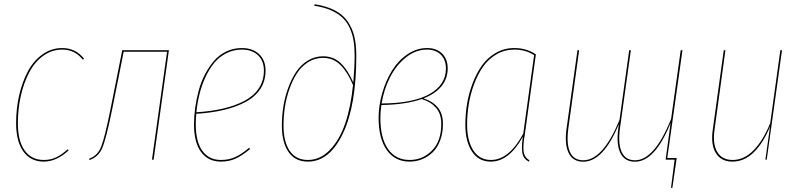

<svg xmlns="http://www.w3.org/2000/svg" viewBox="-20 -755 3782 908"><path d="M274.4 -527.8Q337.4 -527.8 377.4 -477.5L371.6 -472.7Q334 -520.5 274.4 -520.5Q225.1 -520.5 184.6 -491.2Q144 -461.9 118.2 -412.6Q92.3 -363.3 78.4 -301.5Q64.5 -239.7 64.5 -172.9Q64.5 -87.9 96.7 -43.2Q128.9 1.5 187 1.5Q219.7 1.5 246.1 -11.2Q272.5 -23.9 299.8 -48.8L304.7 -43.9Q247.1 9.3 187 9.3Q125.5 9.3 90.8 -38.1Q56.2 -85.4 56.2 -172.9Q56.2 -241.2 70.6 -304.2Q85 -367.2 111.8 -417.5Q138.7 -467.8 180.9 -497.8Q223.1 -527.8 274.4 -527.8Z M778.8 -517.6 706.5 0H698.7L770 -510.3H564.9L511.2 -241.7Q482.4 -99.6 464.1 -56.2Q445.8 -12.7 402.8 2L401.9 -4.9Q440.9 -18.1 458.3 -61Q475.6 -104 503.4 -242.7L558.1 -517.6Z M1235.8 -420.9Q1235.8 -371.6 1210.7 -333.7Q1185.5 -295.9 1139.9 -272Q1094.2 -248 1036.6 -234.6Q979 -221.2 908.2 -216.8Q905.8 -188.5 905.8 -167.5Q905.8 -85 937 -41.7Q968.3 1.5 1024.9 1.5Q1062.5 1.5 1093 -12.5Q1123.5 -26.4 1158.2 -56.2L1162.6 -50.3Q1126 -19.5 1094.5 -5.1Q1063 9.3 1024.9 9.3Q964.4 9.3 930.9 -36.1Q897.5 -81.5 897.5 -167Q897.5 -205.6 903.1 -245.6Q908.7 -285.6 919.7 -326.7Q930.7 -367.7 949.5 -403.6Q968.3 -439.5 992.4 -467.5Q1016.6 -495.6 1050.5 -511.7Q1084.5 -527.8 1124 -527.8Q1174.3 -527.8 1205.1 -499.3Q1235.8 -470.7 1235.8 -420.9ZM1123.5 -520.5Q1083.5 -520.5 1049.3 -502.7Q1015.1 -484.9 991.7 -455.8Q968.3 -426.8 950.4 -387.5Q932.6 -348.1 922.9 -307.6Q913.1 -267.1 908.7 -224.1Q979 -228.5 1035.6 -241.7Q1092.3 -254.9 1136.2 -278.1Q1180.2 -301.3 1204.1 -337.6Q1228 -374 1228 -420.9Q1228 -467.8 1199.7 -494.1Q1171.4 -520.5 1123.5 -520.5Z M1436 9.3Q1376 9.3 1344.5 -36.1Q1313 -81.5 1313 -161.1Q1313 -205.1 1319.8 -249.8Q1326.7 -294.4 1342.3 -337.6Q1357.9 -380.9 1379.9 -414.3Q1401.9 -447.8 1435.1 -468.3Q1468.3 -488.8 1507.8 -488.8Q1557.6 -488.8 1591.6 -456.1Q1625.5 -423.3 1650.9 -364.7Q1657.2 -439.5 1657.2 -491.7Q1657.2 -530.3 1652.3 -561Q1647.5 -591.8 1634.8 -620.6Q1622.1 -649.4 1600.8 -670.2Q1579.6 -690.9 1545.7 -706.1Q1511.7 -721.2 1465.8 -728L1468.3 -734.9Q1524.9 -726.1 1564 -705.6Q1603 -685.1 1624.8 -652.8Q1646.5 -620.6 1655.8 -582Q1665 -543.5 1665 -492.2Q1665 -256.3 1601.6 -123.5Q1538.1 9.3 1436 9.3ZM1436 1.5Q1494.6 1.5 1540.5 -46.4Q1586.4 -94.2 1613 -172.9Q1639.6 -251.5 1649.4 -353Q1624 -413.6 1590.1 -447.5Q1556.2 -481.4 1507.8 -481.4Q1469.2 -481.4 1437.3 -461.2Q1405.3 -440.9 1384.3 -408.2Q1363.3 -375.5 1348.4 -333Q1333.5 -290.5 1327.1 -247.3Q1320.8 -204.1 1320.8 -161.1Q1320.8 -84.5 1350.1 -41.5Q1379.4 1.5 1436 1.5Z M1999.5 -527.8Q2044.4 -527.8 2070.8 -501.7Q2097.2 -475.6 2097.2 -431.2Q2097.2 -383.8 2067.9 -347.4Q2038.6 -311 1982.4 -289.6Q2023.4 -277.8 2049.1 -248.3Q2074.7 -218.8 2074.7 -168.9Q2074.7 -125 2061.3 -90.1Q2047.9 -55.2 2025.4 -33.9Q2002.9 -12.7 1975.3 -1.7Q1947.8 9.3 1917 9.3Q1848.1 9.3 1809.3 -45.2Q1770.5 -99.6 1770.5 -197.3Q1770.5 -255.9 1787.6 -314.9Q1804.7 -374 1834 -421.4Q1863.3 -468.8 1907 -498.3Q1950.7 -527.8 1999.5 -527.8ZM1999 -520.5Q1945.8 -520.5 1899.4 -483.2Q1853 -445.8 1824.2 -388.7Q1795.4 -331.5 1784.7 -265.6Q1935.1 -266.6 2012 -310.5Q2088.9 -354.5 2088.9 -431.2Q2088.9 -472.2 2064.7 -496.3Q2040.5 -520.5 1999 -520.5ZM1974.1 -286.6Q1899.9 -260.3 1783.7 -258.3Q1778.8 -227.5 1778.8 -197.3Q1778.8 -102.5 1814.9 -50.5Q1851.1 1.5 1917 1.5Q1979 1.5 2022.9 -43Q2066.9 -87.4 2066.9 -168.9Q2066.9 -217.8 2041 -246.3Q2015.1 -274.9 1974.1 -286.6Z M2412.6 -527.8Q2469.2 -527.8 2514.2 -498L2461.9 -118.7Q2452.6 -67.4 2456.3 -38.8Q2460 -10.3 2483.9 2.9L2481 9.3Q2467.3 2 2459.5 -8.5Q2451.7 -19 2449.7 -35.6Q2447.8 -52.2 2448.5 -67.4Q2449.2 -82.5 2452.6 -108.4Q2387.2 9.3 2301.3 9.3Q2243.7 9.3 2212.2 -38.1Q2180.7 -85.4 2180.7 -165Q2180.7 -214.4 2188.7 -263.7Q2196.8 -313 2215.1 -361.1Q2233.4 -409.2 2259.5 -445.8Q2285.6 -482.4 2325.2 -505.1Q2364.7 -527.8 2412.6 -527.8ZM2412.6 -520.5Q2366.7 -520.5 2328.4 -498.3Q2290 -476.1 2264.9 -440.2Q2239.7 -404.3 2222.2 -357.2Q2204.6 -310.1 2196.8 -261.7Q2189 -213.4 2189 -165.5Q2189 -89.4 2218.3 -43.9Q2247.6 1.5 2301.8 1.5Q2387.2 1.5 2454.6 -123L2505.9 -494.1Q2465.8 -520.5 2412.6 -520.5Z M3207.5 -517.6 3135.7 -7.8H3180.2L3159.7 133.3H3153.3L3170.4 0H3127.9L3151.4 -173.8Q3077.6 9.8 2982.9 9.8Q2933.6 9.8 2913.6 -32Q2893.6 -73.7 2904.3 -149.4L2906.7 -168Q2833 9.8 2738.3 9.8Q2689 9.8 2668.9 -32.2Q2648.9 -74.2 2659.7 -149.4L2710.9 -517.6H2718.8L2668 -149.9Q2657.7 -76.2 2675.3 -36.6Q2692.9 2.9 2738.3 2.9Q2831.1 2.9 2909.7 -187.5L2955.6 -517.6H2963.4L2912.1 -149.9Q2901.9 -76.7 2919.7 -36.9Q2937.5 2.9 2982.9 2.9Q3075.2 2.9 3153.8 -192.9L3199.2 -517.6Z M3443.8 9.3Q3390.6 9.3 3365.7 -30.5Q3340.8 -70.3 3350.6 -140.1L3402.8 -517.6H3410.6L3358.9 -140.1Q3349.6 -73.2 3372.3 -35.9Q3395 1.5 3444.3 1.5Q3499 1.5 3543.9 -44.4Q3588.9 -90.3 3622.6 -172.9L3670.4 -517.6H3678.2L3606 0H3599.6L3621.6 -156.7Q3589.4 -78.1 3544.4 -34.4Q3499.5 9.3 3443.8 9.3Z"/></svg>

Font: Fira Sans Compressed Eight
Style: Italic
Weight: 100
Width: 3
Italic angle: -8°
Designer: Carrois Corporate & Edenspiekermann AG
Foundry: Carrois Corporate GbR & Edenspiekermann AG
Version: Version 4.203;PS 004.203;hotconv 1.0.88;makeotf.lib2.5.64775